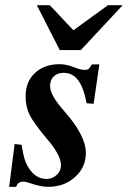

<svg xmlns="http://www.w3.org/2000/svg" viewBox="-20 -703 490 736"><path d="M360.8 -456.1 338.9 -305.2 312 -307.1Q300.8 -367.7 279.3 -395.8Q257.8 -423.8 224.1 -423.8Q199.7 -423.8 185.8 -409.9Q171.9 -396 171.9 -372.1Q171.9 -337.9 228 -274.9Q309.1 -182.6 309.1 -117.2Q309.1 -61.5 267.6 -24.2Q226.1 13.2 164.1 13.2Q138.7 13.2 101.1 1Q80.1 -6.8 69.8 -6.8Q48.3 -6.8 42 13.2H15.1L36.1 -150.9L63 -147.9Q68.8 -108.4 76.2 -87.6Q83.5 -66.9 98.1 -47.9Q123 -17.1 158.2 -17.1Q181.2 -17.1 197.5 -32.7Q213.9 -48.3 213.9 -69.8Q213.9 -108.4 158.2 -172.9Q109.4 -231 93.8 -262.2Q78.1 -293.5 78.1 -334Q78.1 -389.6 114 -423.3Q149.9 -457 210 -457Q234.4 -457 268.1 -443.8Q290 -435.1 304.2 -435.1Q314.9 -435.1 319.3 -438.5Q323.7 -441.9 332 -456.1ZM450.2 -683.1 290 -511.2H209L121.1 -683.1H170.9L261.2 -586.9L394 -683.1Z"/></svg>

Font: Accordance
Style: Bold-Italic
Weight: 700
Italic angle: -11°
Version: Version 1.2 (build January 31, 2020) Miklal Software Solutio